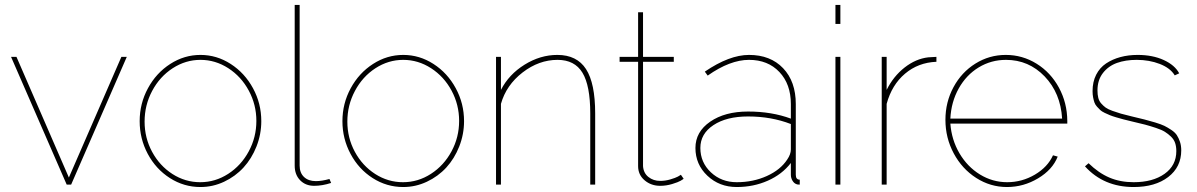

<svg xmlns="http://www.w3.org/2000/svg" viewBox="-20 -750 4861 780"><path d="M251 0 24.9 -519H46.9L259.8 -28.8L473.1 -519H495.1L269 0Z M547.4 -257.8Q547.4 -329.6 581.1 -391.6Q614.7 -453.6 671.6 -490.2Q728.5 -526.9 794.4 -526.9Q860.4 -526.9 917.2 -490.2Q974.1 -453.6 1007.8 -391.6Q1041.5 -329.6 1041.5 -257.8Q1041.5 -204.6 1022 -155Q1002.4 -105.5 969.2 -69.3Q936 -33.2 890.4 -11.7Q844.7 9.8 794.4 9.8Q727.1 9.8 670.2 -26.6Q613.3 -63 580.3 -124.8Q547.4 -186.5 547.4 -257.8ZM1021.5 -258.8Q1021.5 -324.7 990.7 -381.8Q960 -439 907.5 -472.9Q855 -506.8 794.4 -506.8Q733.9 -506.8 681.4 -472.7Q628.9 -438.5 598.1 -380.6Q567.4 -322.8 567.4 -255.9Q567.4 -189.9 597.9 -133.3Q628.4 -76.7 680.4 -43.2Q732.4 -9.8 793.5 -9.8Q854.5 -9.8 907 -43.7Q959.5 -77.6 990.5 -135Q1021.5 -192.4 1021.5 -258.8Z M1177.2 -730H1197.3V-77.1Q1197.3 -47.9 1215.1 -31Q1232.9 -14.2 1263.2 -14.2Q1287.6 -14.2 1318.4 -22.9L1325.2 -6.8Q1289.1 4.9 1256.3 4.9Q1221.2 4.9 1199.2 -17.8Q1177.2 -40.5 1177.2 -77.1Z M1371.1 -257.8Q1371.1 -329.6 1404.8 -391.6Q1438.5 -453.6 1495.4 -490.2Q1552.2 -526.9 1618.2 -526.9Q1684.1 -526.9 1741 -490.2Q1797.9 -453.6 1831.5 -391.6Q1865.2 -329.6 1865.2 -257.8Q1865.2 -204.6 1845.7 -155Q1826.2 -105.5 1793 -69.3Q1759.8 -33.2 1714.1 -11.7Q1668.5 9.8 1618.2 9.8Q1550.8 9.8 1493.9 -26.6Q1437 -63 1404.1 -124.8Q1371.1 -186.5 1371.1 -257.8ZM1845.2 -258.8Q1845.2 -324.7 1814.5 -381.8Q1783.7 -439 1731.2 -472.9Q1678.7 -506.8 1618.2 -506.8Q1557.6 -506.8 1505.1 -472.7Q1452.6 -438.5 1421.9 -380.6Q1391.1 -322.8 1391.1 -255.9Q1391.1 -189.9 1421.6 -133.3Q1452.1 -76.7 1504.2 -43.2Q1556.2 -9.8 1617.2 -9.8Q1678.2 -9.8 1730.7 -43.7Q1783.2 -77.6 1814.2 -135Q1845.2 -192.4 1845.2 -258.8Z M2397.9 0H2377.9V-289.1Q2377.9 -402.3 2346.2 -454.6Q2314.5 -506.8 2245.1 -506.8Q2169.4 -506.8 2103 -455.6Q2036.6 -404.3 2015.1 -328.1V0H1995.1V-519H2015.1V-384.8Q2047.4 -447.8 2111.1 -487.3Q2174.8 -526.9 2244.1 -526.9Q2323.7 -526.9 2360.8 -469.2Q2397.9 -411.6 2397.9 -289.1Z M2757.3 -23.9Q2754.9 -21.5 2744.9 -15.6Q2734.9 -9.8 2710.7 -2.4Q2686.5 4.9 2662.1 4.9Q2625 4.9 2598.6 -17.6Q2572.3 -40 2572.3 -75.2V-499H2497.1V-519H2572.3V-700.2H2592.3V-519H2717.3V-499H2592.3V-75.2Q2594.2 -46.9 2614.3 -31Q2634.3 -15.1 2662.1 -15.1Q2682.6 -15.1 2703.4 -21.2Q2724.1 -27.3 2734.1 -32.7Q2744.1 -38.1 2746.1 -40Z M2805.2 -148.9Q2805.2 -214.4 2865 -255.6Q2924.8 -296.9 3019 -296.9Q3115.2 -296.9 3192.9 -268.1V-327.1Q3192.9 -408.2 3146.2 -457.5Q3099.6 -506.8 3022.9 -506.8Q2945.8 -506.8 2855 -442.9L2843.3 -459Q2942.9 -526.9 3022.9 -526.9Q3109.9 -526.9 3161.4 -472.9Q3212.9 -418.9 3212.9 -327.1V-40Q3212.9 -20 3229 -20V0Q3218.3 0 3215.3 -2Q3205.6 -5.4 3199.2 -16.4Q3192.9 -27.3 3192.9 -40V-87.9Q3157.2 -41.5 3099.1 -15.9Q3041 9.8 2973.1 9.8Q2902.3 9.8 2853.8 -36.1Q2805.2 -82 2805.2 -148.9ZM3178.2 -102.1Q3192.9 -123.5 3192.9 -143.1V-246.1Q3113.3 -276.9 3019 -276.9Q2931.6 -276.9 2878.4 -241.7Q2825.2 -206.5 2825.2 -148.9Q2825.2 -90.3 2867.9 -50Q2910.6 -9.8 2973.1 -9.8Q3039.6 -9.8 3095.2 -34.9Q3150.9 -60.1 3178.2 -102.1Z M3374 -652.8V-730H3394V-652.8ZM3374 0V-519H3394V0Z M3784.2 -499Q3710.4 -496.1 3656.7 -450.7Q3603 -405.3 3582 -328.1V0H3562V-519H3582V-384.8Q3609.4 -439.9 3654.8 -475.6Q3700.2 -511.2 3751 -517.1Q3777.3 -519 3784.2 -519Z M3820.8 -263.2Q3820.8 -335 3853.5 -395.8Q3886.2 -456.5 3942.6 -491.7Q3999 -526.9 4065.9 -526.9Q4133.8 -526.9 4191.2 -491.2Q4248.5 -455.6 4282 -393.8Q4315.4 -332 4315.9 -258.8V-248H3840.8Q3845.7 -182.1 3877.7 -127.4Q3909.7 -72.8 3960.9 -41.3Q4012.2 -9.8 4071.8 -9.8Q4131.8 -9.8 4184.1 -40.5Q4236.3 -71.3 4257.8 -119.1L4276.9 -113.8Q4255.9 -60.5 4197 -25.4Q4138.2 9.8 4070.8 9.8Q4003.4 9.8 3945.8 -27.1Q3888.2 -64 3854.5 -127Q3820.8 -189.9 3820.8 -263.2ZM3840.8 -268.1H4294.9Q4288.6 -372.1 4223.9 -439.5Q4159.2 -506.8 4066.9 -506.8Q4006.3 -506.8 3955.8 -476.1Q3905.3 -445.3 3874.8 -390.6Q3844.2 -335.9 3840.8 -268.1Z M4585.4 9.8Q4463.9 9.8 4387.7 -74.2L4402.3 -86.9Q4442.9 -47.4 4486.8 -28.6Q4530.8 -9.8 4585.4 -9.8Q4663.1 -9.8 4710.9 -43.7Q4758.8 -77.6 4758.8 -136.2Q4758.8 -154.8 4753.9 -169.2Q4749 -183.6 4737.1 -195.1Q4725.1 -206.5 4712.2 -214.6Q4699.2 -222.7 4675.5 -230.5Q4651.9 -238.3 4631.8 -243.7Q4611.8 -249 4577.6 -256.8Q4555.7 -262.2 4543.9 -265.1Q4532.2 -268.1 4515.1 -273.2Q4498 -278.3 4489 -282Q4480 -285.6 4467.8 -291.5Q4455.6 -297.4 4449.7 -303Q4443.8 -308.6 4436.5 -316.7Q4429.2 -324.7 4426 -334Q4422.9 -343.3 4420.7 -354.7Q4418.5 -366.2 4418.5 -379.9Q4418.5 -417.5 4433.1 -446.3Q4447.8 -475.1 4473.4 -492.2Q4499 -509.3 4531.5 -518.1Q4564 -526.9 4601.6 -526.9Q4662.6 -526.9 4707.8 -506.1Q4752.9 -485.4 4770.5 -452.1L4752.4 -443.8Q4734.4 -473.6 4691.7 -490.2Q4648.9 -506.8 4597.7 -506.8Q4552.7 -506.8 4517.8 -494.4Q4482.9 -481.9 4460.7 -453.4Q4438.5 -424.8 4438.5 -382.8Q4438.5 -365.7 4441.7 -352.8Q4444.8 -339.8 4453.6 -329.8Q4462.4 -319.8 4471.7 -313Q4481 -306.2 4499.5 -299.6Q4518.1 -293 4533.9 -288.3Q4549.8 -283.7 4578.6 -276.9Q4611.8 -269 4629.4 -264.6Q4647 -260.3 4672.1 -252.7Q4697.3 -245.1 4710.2 -238.8Q4723.1 -232.4 4738.5 -222.2Q4753.9 -211.9 4761.2 -200.4Q4768.6 -189 4773.7 -173.6Q4778.8 -158.2 4778.8 -139.2Q4778.8 -71.3 4725.8 -30.8Q4672.9 9.8 4585.4 9.8Z"/></svg>

Font: Rawline Thin
Style: Regular
Weight: 250
Designer: Matt McInerney, Pablo Impallari, Rodrigo Fuenzalida
Foundry: Matt McInerney, Pablo Impallari, Rodrigo Fuenzalida
Version: Version 4.020;PS 004.020;hotconv 1.0.88;makeotf.lib2.5.64775